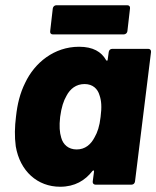

<svg xmlns="http://www.w3.org/2000/svg" viewBox="-20 -703 595 731"><path d="M465 -683H194C188 -683 182 -678 181 -671L171 -584C170 -577 174 -572 181 -572H451C458 -572 464 -577 465 -584L475 -671C476 -678 472 -683 465 -683ZM394 -505 390 -476C390 -472 387 -470 384 -474C366 -506 334 -525 281 -525C186 -525 112 -464 76 -388C56 -348 46 -306 41 -260C36 -220 35 -183 40 -146C56 -51 123 8 209 8C265 8 304 -16 332 -52C336 -56 338 -54 338 -50L333 -12C332 -5 337 0 343 0H481C488 0 493 -5 494 -12L555 -505C556 -512 551 -517 545 -517H407C400 -517 395 -512 394 -505ZM340 -180C326 -153 304 -134 272 -134C240 -134 220 -153 213 -179C207 -199 205 -222 209 -258C214 -295 222 -319 233 -338C247 -365 270 -383 302 -383C333 -383 352 -365 359 -340C366 -320 368 -296 363 -258C359 -222 351 -199 340 -180Z"/></svg>

Font: Barlow ExtraBold
Style: Italic
Weight: 800
Italic angle: -7°
Designer: Jeremy Tribby
Foundry: Tribby Type
Version: Version 1.422;hotconv 1.0.109;makeotfexe 2.5.65596